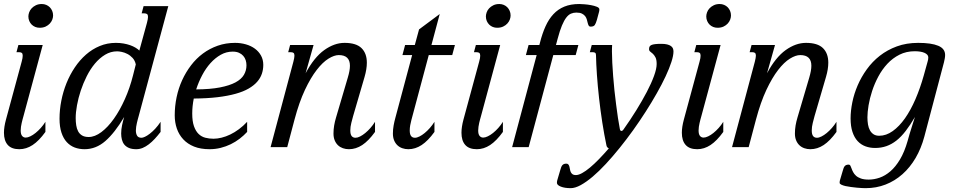

<svg xmlns="http://www.w3.org/2000/svg" viewBox="-25 -747 4897 975"><path d="M85 -433.6Q87.9 -443.8 89.1 -451.4Q90.3 -459 90.3 -464.4Q90.3 -474.6 85.7 -478.3Q81.1 -481.9 72.3 -481.9H58.6L68.4 -518.6H191.9L94.2 -157.2Q92.3 -150.4 89.8 -141.4Q87.4 -132.3 85.2 -122.8Q83 -113.3 81.5 -103.3Q80.1 -93.3 80.1 -84.5Q80.1 -65.4 87.2 -56.9Q94.2 -48.3 105.5 -48.3Q115.7 -48.3 128.9 -54.7Q142.1 -61 155.5 -71.8Q168.9 -82.5 182.1 -97.2Q195.3 -111.8 205.6 -128.4V-77.1Q172.9 -31.7 140.6 -10.5Q108.4 10.7 73.2 10.7Q33.7 10.7 14.4 -11Q-4.9 -32.7 -4.9 -72.8Q-4.9 -102.1 5.4 -140.1ZM176.3 -606Q164.6 -606 154.3 -610.1Q144 -614.3 136.2 -621.8Q128.4 -629.4 123.8 -640.1Q119.1 -650.9 119.1 -663.6Q119.1 -672.9 123 -684.1Q127 -695.3 135.5 -704.6Q144 -713.9 157 -720.2Q169.9 -726.6 187.5 -726.6Q199.2 -726.6 209.7 -722.2Q220.2 -717.8 227.8 -710.2Q235.4 -702.6 240 -691.9Q244.6 -681.2 244.6 -668.5Q244.6 -658.7 240.7 -647.9Q236.8 -637.2 228.3 -627.7Q219.7 -618.2 206.8 -612.1Q193.8 -606 176.3 -606Z M664.6 -419.9Q660.2 -439.9 648.2 -452.9Q636.2 -465.8 621.8 -473.1Q607.4 -480.5 593.3 -483.4Q579.1 -486.3 569.8 -486.3Q537.1 -486.3 508.8 -469.2Q480.5 -452.1 457 -424.1Q433.6 -396 415.5 -360.1Q397.5 -324.2 385 -286.6Q372.6 -249 366 -212.6Q359.4 -176.3 359.4 -147.5Q359.4 -127.9 362.1 -110.6Q364.7 -93.3 371.8 -80.1Q378.9 -66.9 391.8 -59.1Q404.8 -51.3 425.3 -51.3Q456.5 -51.3 489.7 -76.2Q522.9 -101.1 553.2 -143.8Q583.5 -186.5 608.9 -243.2Q634.3 -299.8 650.4 -363.8ZM721.2 -630.9Q726.6 -651.4 726.6 -661.1Q726.6 -671.9 721.7 -675.5Q716.8 -679.2 708 -679.2H694.3L704.1 -715.8H829.6L679.2 -157.2Q677.2 -150.4 674.8 -141.4Q672.4 -132.3 670.2 -122.8Q668 -113.3 666.5 -103.3Q665 -93.3 665 -84.5Q665 -68.8 671.1 -58.1Q677.2 -47.4 693.8 -47.4Q700.2 -47.4 711.2 -52.5Q722.2 -57.6 735.6 -67.9Q749 -78.1 763.2 -93.3Q777.3 -108.4 790.5 -128.4V-77.1Q775.9 -58.1 761 -42Q746.1 -25.9 730.7 -14.2Q715.3 -2.4 699.5 4.2Q683.6 10.7 667 10.7Q645 10.7 630.1 4.4Q615.2 -2 606.4 -12.7Q597.7 -23.4 594 -38.1Q590.3 -52.7 590.3 -68.8Q590.3 -89.8 595 -111.6Q599.6 -133.3 605.5 -152.8Q557.6 -72.3 510 -30.8Q462.4 10.7 404.3 10.7Q377.4 10.7 354.2 2Q331.1 -6.8 314 -25.4Q296.9 -43.9 287.1 -73.5Q277.3 -103 277.3 -144Q277.3 -189.5 286.4 -235.6Q295.4 -281.7 312.7 -324.7Q330.1 -367.7 355 -404.8Q379.9 -441.9 411.6 -469.7Q443.4 -497.6 481.7 -513.4Q520 -529.3 563.5 -529.3Q584 -529.3 602.3 -526.1Q620.6 -522.9 635.7 -517.6Q650.9 -512.2 662.8 -505.1Q674.8 -498 682.6 -490.2Z M862.3 -161.1Q862.3 -208 871.8 -253.4Q881.3 -298.8 899.9 -339.6Q918.5 -380.4 945.1 -415.3Q971.7 -450.2 1005.6 -475.3Q1039.6 -500.5 1080.6 -514.9Q1121.6 -529.3 1168.5 -529.3Q1197.8 -529.3 1223.9 -521.7Q1250 -514.2 1269.5 -499.8Q1289.1 -485.4 1300.5 -464.6Q1312 -443.8 1312 -417.5Q1312 -394 1304.7 -372.3Q1297.4 -350.6 1281 -331.8Q1264.6 -313 1237.8 -297.4Q1210.9 -281.7 1171.6 -270.8Q1132.3 -259.8 1079.6 -253.4Q1026.9 -247.1 959 -246.6Q951.2 -208 951.2 -170.4Q951.2 -130.9 960 -106Q968.8 -81.1 983.4 -66.9Q998 -52.7 1017.6 -47.6Q1037.1 -42.5 1059.1 -42.5Q1078.6 -42.5 1100.3 -47.9Q1122.1 -53.2 1144.3 -64Q1166.5 -74.7 1188.2 -90.8Q1210 -106.9 1230 -128.4V-77.1Q1212.9 -58.6 1191.9 -42.5Q1170.9 -26.4 1146.7 -14.6Q1122.6 -2.9 1095.5 3.9Q1068.4 10.7 1039.1 10.7Q993.7 10.7 960.4 -2.7Q927.2 -16.1 905.5 -39.6Q883.8 -63 873 -94.2Q862.3 -125.5 862.3 -161.1ZM1226.6 -415.5Q1226.6 -428.7 1222.7 -441.2Q1218.8 -453.6 1210.2 -463.4Q1201.7 -473.1 1188.5 -479Q1175.3 -484.9 1156.7 -484.9Q1124.5 -484.9 1096.2 -469Q1067.9 -453.1 1043.9 -426.5Q1020 -399.9 1001.7 -365.2Q983.4 -330.6 971.2 -293Q1043 -293.5 1091.8 -303Q1140.6 -312.5 1170.7 -328.6Q1200.7 -344.7 1213.6 -366.9Q1226.6 -389.2 1226.6 -415.5Z M1464.8 -433.6Q1467.3 -443.8 1468.8 -451.4Q1470.2 -459 1470.2 -464.4Q1470.2 -474.6 1465.6 -478.3Q1460.9 -481.9 1452.1 -481.9H1438.5L1448.2 -518.6H1567.4L1526.9 -375Q1570.3 -456.1 1621.6 -492.7Q1672.9 -529.3 1724.6 -529.3Q1783.7 -529.3 1810.8 -502.7Q1837.9 -476.1 1837.9 -428.7Q1837.9 -396 1826.2 -356L1768.1 -157.2Q1764.2 -143.1 1759 -122.8Q1753.9 -102.5 1753.9 -84.5Q1753.9 -64.9 1760.7 -56.2Q1767.6 -47.4 1780.3 -47.4Q1790.5 -47.4 1803.5 -54Q1816.4 -60.5 1829.8 -71.5Q1843.3 -82.5 1856.2 -97.2Q1869.1 -111.8 1879.4 -128.4V-77.1Q1846.7 -31.7 1814.5 -10.5Q1782.2 10.7 1747.1 10.7Q1730.5 10.7 1716.1 5.6Q1701.7 0.5 1691.2 -9.5Q1680.7 -19.5 1674.6 -34.4Q1668.5 -49.3 1668.5 -68.8Q1668.5 -89.8 1671.9 -109.9Q1675.3 -129.9 1681.2 -149.4L1741.2 -353Q1746.6 -371.1 1749.3 -386Q1752 -400.9 1752 -413.1Q1752 -467.3 1695.3 -467.3Q1672.4 -467.3 1643.1 -449.2Q1613.8 -431.2 1583.3 -391.8Q1552.7 -352.5 1523.4 -290.3Q1494.1 -228 1470.7 -140.1L1433.6 0H1349.1Z M2103 -597.7 2208 -675.8 2166 -518.6H2285.2L2271.5 -467.3H2152.3L2064 -137.2Q2060.5 -124.5 2058.1 -110.8Q2055.7 -97.2 2055.7 -84.5Q2055.7 -64.9 2062.5 -56.2Q2069.3 -47.4 2082 -47.4Q2092.3 -47.4 2105.2 -54Q2118.2 -60.5 2131.6 -71.5Q2145 -82.5 2158 -97.2Q2170.9 -111.8 2181.2 -128.4V-77.1Q2148.4 -31.7 2116.2 -10.5Q2084 10.7 2048.8 10.7Q2032.2 10.7 2017.8 5.6Q2003.4 0.5 1992.9 -9.5Q1982.4 -19.5 1976.3 -34.4Q1970.2 -49.3 1970.2 -68.8Q1970.2 -89.8 1973.9 -109.9Q1977.5 -129.9 1982.9 -149.4L2067.9 -467.3H2018.6L2032.2 -518.6H2081.5Z M2408.2 -433.6Q2411.1 -443.8 2412.4 -451.4Q2413.6 -459 2413.6 -464.4Q2413.6 -474.6 2408.9 -478.3Q2404.3 -481.9 2395.5 -481.9H2381.8L2391.6 -518.6H2515.1L2417.5 -157.2Q2415.5 -150.4 2413.1 -141.4Q2410.6 -132.3 2408.4 -122.8Q2406.2 -113.3 2404.8 -103.3Q2403.3 -93.3 2403.3 -84.5Q2403.3 -65.4 2410.4 -56.9Q2417.5 -48.3 2428.7 -48.3Q2439 -48.3 2452.1 -54.7Q2465.3 -61 2478.8 -71.8Q2492.2 -82.5 2505.4 -97.2Q2518.6 -111.8 2528.8 -128.4V-77.1Q2496.1 -31.7 2463.9 -10.5Q2431.6 10.7 2396.5 10.7Q2356.9 10.7 2337.6 -11Q2318.4 -32.7 2318.4 -72.8Q2318.4 -102.1 2328.6 -140.1ZM2499.5 -606Q2487.8 -606 2477.5 -610.1Q2467.3 -614.3 2459.5 -621.8Q2451.7 -629.4 2447 -640.1Q2442.4 -650.9 2442.4 -663.6Q2442.4 -672.9 2446.3 -684.1Q2450.2 -695.3 2458.7 -704.6Q2467.3 -713.9 2480.2 -720.2Q2493.2 -726.6 2510.7 -726.6Q2522.5 -726.6 2533 -722.2Q2543.5 -717.8 2551 -710.2Q2558.6 -702.6 2563.2 -691.9Q2567.9 -681.2 2567.9 -668.5Q2567.9 -658.7 2564 -647.9Q2560.1 -637.2 2551.5 -627.7Q2543 -618.2 2530 -612.1Q2517.1 -606 2499.5 -606Z M2575.7 0 2700.2 -467.3H2645.5L2659.2 -518.6H2713.9L2716.8 -529.3Q2728.5 -576.2 2745.1 -613Q2761.7 -649.9 2785.2 -675Q2808.6 -700.2 2840.8 -713.4Q2873 -726.6 2916.5 -726.6Q2925.3 -726.6 2942.1 -725.3Q2959 -724.1 2976.1 -720.9Q2993.2 -717.8 3005.9 -712.6Q3018.6 -707.5 3018.6 -699.7Q3018.6 -697.3 3018.3 -693.4Q3018.1 -689.5 3017.1 -687L3005.9 -645.5Q3001 -628.4 2995.4 -620.1Q2989.7 -611.8 2974.6 -611.8Q2967.3 -611.8 2964.4 -617.2Q2961.4 -622.6 2959.5 -630.4Q2957.5 -638.2 2955.1 -647.5Q2952.6 -656.7 2946.8 -664.6Q2940.9 -672.4 2930.4 -677.7Q2919.9 -683.1 2901.9 -683.1Q2887.2 -683.1 2874.5 -677.7Q2861.8 -672.4 2850.6 -657.7Q2839.4 -643.1 2828.6 -617.4Q2817.9 -591.8 2807.1 -551.3L2798.3 -518.6H2912.1L2898.4 -467.3H2784.7L2659.7 0Z M2970.2 -481.9 2980 -518.6H3083.5Q3083 -511.7 3082.8 -503.7Q3082.5 -495.6 3082.5 -486.3Q3082.5 -460.9 3084.2 -428.7Q3085.9 -396.5 3088.6 -360.8Q3091.3 -325.2 3095.2 -288.1Q3099.1 -251 3103.8 -215.6Q3108.4 -180.2 3113 -148.4Q3117.7 -116.7 3122.6 -92.3Q3124.5 -82 3130.4 -82Q3136.7 -82 3142.1 -90.8Q3175.8 -138.2 3206.1 -187Q3236.3 -235.8 3259.5 -280Q3282.7 -324.2 3296.1 -361.1Q3309.6 -397.9 3309.6 -421.9Q3309.6 -444.3 3303.5 -455.8Q3297.4 -467.3 3290.3 -473.9Q3283.2 -480.5 3277.1 -484.9Q3271 -489.3 3271 -497.6Q3271 -504.9 3273.4 -510Q3275.9 -515.1 3282.7 -518.3Q3289.6 -521.5 3301.8 -522.9Q3314 -524.4 3333 -524.4Q3350.6 -524.4 3362.5 -521.5Q3374.5 -518.6 3381.8 -513.4Q3389.2 -508.3 3392.1 -501.2Q3395 -494.1 3395 -485.8Q3395 -464.8 3384.5 -432.4Q3374 -399.9 3355.2 -359.6Q3336.4 -319.3 3310.5 -273.7Q3284.7 -228 3254.4 -180.7Q3224.1 -133.3 3190.2 -85.9Q3156.2 -38.6 3121.3 4.6Q3086.4 47.9 3051.8 85.2Q3017.1 122.6 2984.9 149.9Q2952.6 177.2 2924.1 192.9Q2895.5 208.5 2873 208.5Q2842.8 208.5 2823 200.7Q2803.2 192.9 2803.2 181.6Q2803.2 179.2 2803.5 175.3Q2803.7 171.4 2804.7 168.9L2819.8 117.7Q2822.3 109.4 2824.5 103Q2826.7 96.7 2830.1 92.5Q2833.5 88.4 2838.4 86.2Q2843.3 84 2851.1 84Q2857.9 84 2861.3 88.4Q2864.7 92.8 2866.5 99.1Q2868.2 105.5 2869.4 113Q2870.6 120.6 2873.5 127Q2876.5 133.3 2882.3 137.7Q2888.2 142.1 2898.9 142.1Q2912.6 142.1 2930.9 132.1Q2949.2 122.1 2970.9 104Q2992.7 85.9 3016.8 61Q3041 36.1 3066.9 6.3Q3063.5 5.4 3059.6 1.5Q3055.7 -2.4 3054.7 -8.3Q3043 -64 3033.4 -125.7Q3023.9 -187.5 3017.1 -248.5Q3010.3 -309.6 3006.3 -366Q3002.4 -422.4 3001.5 -467.3Q3001.5 -475.6 2997.3 -478.8Q2993.2 -481.9 2985.8 -481.9Z M3527.3 -433.6Q3530.3 -443.8 3531.5 -451.4Q3532.7 -459 3532.7 -464.4Q3532.7 -474.6 3528.1 -478.3Q3523.4 -481.9 3514.6 -481.9H3501L3510.7 -518.6H3634.3L3536.6 -157.2Q3534.7 -150.4 3532.2 -141.4Q3529.8 -132.3 3527.6 -122.8Q3525.4 -113.3 3523.9 -103.3Q3522.5 -93.3 3522.5 -84.5Q3522.5 -65.4 3529.5 -56.9Q3536.6 -48.3 3547.9 -48.3Q3558.1 -48.3 3571.3 -54.7Q3584.5 -61 3597.9 -71.8Q3611.3 -82.5 3624.5 -97.2Q3637.7 -111.8 3647.9 -128.4V-77.1Q3615.2 -31.7 3583 -10.5Q3550.8 10.7 3515.6 10.7Q3476.1 10.7 3456.8 -11Q3437.5 -32.7 3437.5 -72.8Q3437.5 -102.1 3447.8 -140.1ZM3618.7 -606Q3606.9 -606 3596.7 -610.1Q3586.4 -614.3 3578.6 -621.8Q3570.8 -629.4 3566.2 -640.1Q3561.5 -650.9 3561.5 -663.6Q3561.5 -672.9 3565.4 -684.1Q3569.3 -695.3 3577.9 -704.6Q3586.4 -713.9 3599.4 -720.2Q3612.3 -726.6 3629.9 -726.6Q3641.6 -726.6 3652.1 -722.2Q3662.6 -717.8 3670.2 -710.2Q3677.7 -702.6 3682.4 -691.9Q3687 -681.2 3687 -668.5Q3687 -658.7 3683.1 -647.9Q3679.2 -637.2 3670.7 -627.7Q3662.1 -618.2 3649.2 -612.1Q3636.2 -606 3618.7 -606Z M3808.1 -433.6Q3810.5 -443.8 3812 -451.4Q3813.5 -459 3813.5 -464.4Q3813.5 -474.6 3808.8 -478.3Q3804.2 -481.9 3795.4 -481.9H3781.7L3791.5 -518.6H3910.6L3870.1 -375Q3913.6 -456.1 3964.8 -492.7Q4016.1 -529.3 4067.9 -529.3Q4127 -529.3 4154.1 -502.7Q4181.2 -476.1 4181.2 -428.7Q4181.2 -396 4169.4 -356L4111.3 -157.2Q4107.4 -143.1 4102.3 -122.8Q4097.2 -102.5 4097.2 -84.5Q4097.2 -64.9 4104 -56.2Q4110.8 -47.4 4123.5 -47.4Q4133.8 -47.4 4146.7 -54Q4159.7 -60.5 4173.1 -71.5Q4186.5 -82.5 4199.5 -97.2Q4212.4 -111.8 4222.7 -128.4V-77.1Q4189.9 -31.7 4157.7 -10.5Q4125.5 10.7 4090.3 10.7Q4073.7 10.7 4059.3 5.6Q4044.9 0.5 4034.4 -9.5Q4023.9 -19.5 4017.8 -34.4Q4011.7 -49.3 4011.7 -68.8Q4011.7 -89.8 4015.1 -109.9Q4018.6 -129.9 4024.4 -149.4L4084.5 -353Q4089.8 -371.1 4092.5 -386Q4095.2 -400.9 4095.2 -413.1Q4095.2 -467.3 4038.6 -467.3Q4015.6 -467.3 3986.3 -449.2Q3957 -431.2 3926.5 -391.8Q3896 -352.5 3866.7 -290.3Q3837.4 -228 3814 -140.1L3776.9 0H3692.4Z M4621.1 -152.8Q4597.2 -111.8 4574.2 -82Q4551.3 -52.2 4527.1 -33.2Q4502.9 -14.2 4476.3 -4.9Q4449.7 4.4 4418.9 4.4Q4392.6 4.4 4369.9 -3.9Q4347.2 -12.2 4330.3 -30.3Q4313.5 -48.3 4304 -76.9Q4294.4 -105.5 4294.4 -146Q4294.4 -184.1 4303.2 -227.5Q4312 -271 4330.3 -313.5Q4348.6 -356 4376.7 -395Q4404.8 -434.1 4442.9 -463.9Q4481 -493.7 4529.5 -511.5Q4578.1 -529.3 4637.7 -529.3Q4704.6 -529.3 4739.5 -514.6Q4774.4 -500 4774.4 -467.8Q4774.4 -459.5 4772.7 -450.2Q4771 -440.9 4768.6 -430.7L4668.9 -53.2Q4652.8 6.8 4624.5 55.2Q4596.2 103.5 4557.6 137.7Q4519 171.9 4471.9 190.2Q4424.8 208.5 4371.1 208.5Q4365.2 208.5 4353.3 208Q4341.3 207.5 4326.7 206.1Q4312 204.6 4296.4 202.6Q4280.8 200.7 4268.1 197.8Q4255.4 194.8 4247.1 190.7Q4238.8 186.5 4238.8 181.6Q4238.8 179.2 4239 175.3Q4239.3 171.4 4240.2 168.9L4253.9 122.6Q4256.3 114.3 4258.5 107.9Q4260.7 101.6 4263.9 97.4Q4267.1 93.3 4272.2 91.1Q4277.3 88.9 4285.2 88.9Q4290.5 88.9 4293.5 94.5Q4296.4 100.1 4299.3 108.6Q4302.2 117.2 4307.4 127Q4312.5 136.7 4321.8 145.3Q4331.1 153.8 4346.7 159.4Q4362.3 165 4386.7 165Q4413.6 165 4441.9 155.3Q4470.2 145.5 4496.6 122.8Q4522.9 100.1 4545.4 62.5Q4567.9 24.9 4584 -31.2L4594.2 -67.4Q4600.1 -87.9 4607.7 -110.6Q4615.2 -133.3 4621.1 -152.8ZM4379.9 -151.4Q4379.9 -131.8 4382.8 -114.7Q4385.7 -97.7 4392.8 -85Q4399.9 -72.3 4411.4 -64.9Q4422.9 -57.6 4439.9 -57.6Q4475.1 -57.6 4508.3 -81.3Q4541.5 -105 4570.6 -146.2Q4599.6 -187.5 4623.8 -243.4Q4647.9 -299.3 4666 -363.8L4685.5 -434.1Q4689 -444.8 4689 -455.6Q4689 -463.4 4683.6 -469.2Q4678.2 -475.1 4668.9 -479Q4659.7 -482.9 4647.2 -484.9Q4634.8 -486.8 4620.1 -486.8Q4577.1 -486.8 4542.5 -469.2Q4507.8 -451.7 4481.2 -423.1Q4454.6 -394.5 4435.3 -358.4Q4416 -322.3 4403.8 -284.9Q4391.6 -247.6 4385.7 -212.4Q4379.9 -177.2 4379.9 -151.4Z"/></svg>

Font: Arian Grqi
Style: Italic
Weight: 400
Italic angle: -15°
Designer: Ruben Hakobyan (Tarumian)
Foundry: Ruben Hakobyan (Tarumian)
Version: Version 1.002